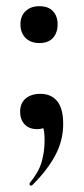

<svg xmlns="http://www.w3.org/2000/svg" viewBox="-20 -409 272 620"><path d="M110 -106Q145 -106 164.5 -82.5Q184 -59 184 -9Q184 46 157.5 94.5Q131 143 84 189Q80 192 77 189Q74 186 76 182Q105 147 114.5 114Q124 81 124 44Q124 14 118.5 1Q113 -12 103 -20L140 -27Q141 -10 130 -1Q119 8 100 8Q74 8 59.5 -7.5Q45 -23 45 -48Q45 -76 63 -91Q81 -106 110 -106ZM107 -270Q79 -270 62.5 -286.5Q46 -303 46 -331Q46 -357 62.5 -373Q79 -389 107 -389Q136 -389 151 -373Q166 -357 166 -331Q166 -303 151 -286.5Q136 -270 107 -270Z"/></svg>

Font: Cormorant Light
Style: Bold
Weight: 700
Version: Version 4.000